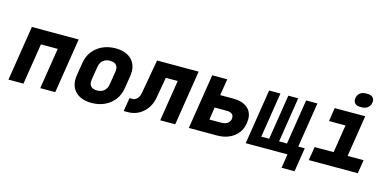

<svg xmlns="http://www.w3.org/2000/svg" viewBox="-80 -1240 3761 1855"><g transform="rotate(15 1800.0 -312.5)"><path d="M172 0H22L109 -550H577L490 0H340L405 -410H237Z M646 -169Q646 -189 649 -210L670 -340Q680 -406 717.5 -455.5Q755 -505 813.5 -532.5Q872 -560 945 -560Q1042 -560 1097.5 -511.5Q1153 -463 1153 -381Q1153 -361 1150 -340L1129 -210Q1119 -144 1081.5 -94.5Q1044 -45 985.5 -17.5Q927 10 854 10Q757 10 701.5 -38.5Q646 -87 646 -169ZM979 -210 1000 -340Q1002 -354 1002 -361Q1002 -395 982 -412.5Q962 -430 924 -430Q880 -430 853.5 -406.5Q827 -383 820 -340L799 -210Q797 -196 797 -189Q797 -155 817 -137.5Q837 -120 875 -120Q919 -120 945.5 -143.5Q972 -167 979 -210Z M1176 5 1198 -130H1228Q1254 -130 1274.5 -152Q1295 -174 1301 -210L1361 -550H1777L1690 0H1540L1605 -410H1486L1449 -200Q1432 -108 1368 -51.5Q1304 5 1216 5Z M1826 0 1913 -550H2063L2037 -385H2166Q2258 -385 2308.5 -343.5Q2359 -302 2359 -228Q2359 -211 2356 -191Q2343 -103 2275.5 -51.5Q2208 0 2106 0ZM2117 -130Q2158 -130 2182 -150Q2206 -170 2206 -204Q2206 -229 2188 -242Q2170 -255 2136 -255H2016L1997 -130Z M2921 140H2791L2813 0H2395L2482 -550H2595L2524 -100H2603L2674 -550H2773L2702 -100H2781L2852 -550H2965L2894 -100H2959Z M3370 -625Q3340 -625 3322.5 -640.5Q3305 -656 3305 -682Q3305 -719 3329.5 -742Q3354 -765 3392 -765H3412Q3442 -765 3459.5 -749.5Q3477 -734 3477 -708Q3477 -671 3452 -648Q3427 -625 3389 -625ZM3516 0H3026L3048 -136H3238L3282 -415H3117L3138 -550H3443L3378 -136H3538Z"/></g></svg>

Font: JetBrains Mono Extra Bold
Style: Italic
Weight: 800
Italic angle: -9°
Monospace: yes
Designer: Philipp Nurullin, Konstantin Bulenkov
Foundry: JetBrains
Version: 2.002